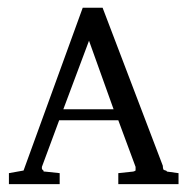

<svg xmlns="http://www.w3.org/2000/svg" viewBox="-20 -469 488 489"><path d="M141.3 -190.7H269.3L206.7 -365.3ZM281.3 -28 318.7 -32Q321.3 -32 325.3 -34.7V-44L281.3 -162.7H130.7L86.7 -44V-40Q86.7 -37.3 90.7 -34.7V-33.3Q90.7 -32 93.3 -32H94.7L132 -28V0H2.7V-28L40 -34.7L190.7 -449.3H241.3L394.7 -46.7Q394.7 -42.7 395.3 -40.7Q396 -38.7 396 -37.3Q400 -34.7 402 -34.7Q404 -34.7 405.3 -32L434.7 -28V0H281.3Z"/></svg>

Font: Peddana
Style: Regular
Weight: 400
Designer: Appaji Ambarisha Darbha
Foundry: Appaji Ambarisha Darbha
Version: Version 1.0.4; ttfautohint (v1.2.25-373a) -l 7 -r 28 -G 50 -